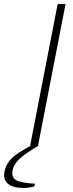

<svg xmlns="http://www.w3.org/2000/svg" viewBox="-92 -720 361 949"><path d="M57 0 193 -700H232L96 0ZM25 209Q-29 209 -53 188Q-77 167 -70 129Q-64 98 -43.5 72.5Q-23 47 32 16L66 -3L98 -2V0Q39 35 8 62Q-23 89 -30 123Q-36 155 -14 169.5Q8 184 81 188L77 202Q64 205 51 207Q38 209 25 209Z"/></svg>

Font: REM Thin
Style: Italic
Weight: 250
Italic angle: -11°
Designer: Octavio Pardo
Foundry: Ashler Design
Version: Version 1.005;gftools[0.9.28]